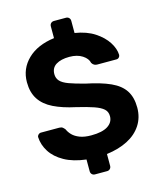

<svg xmlns="http://www.w3.org/2000/svg" viewBox="-130 -894 915 1088"><g transform="rotate(-15 327.5 -350.0)"><path d="M291 100Q280 100 273 93Q266 86 266 75V6Q190 -3 139 -31.5Q88 -60 62 -101Q36 -142 34 -187Q34 -195 40.5 -201.5Q47 -208 56 -208H163Q176 -208 183 -202.5Q190 -197 196 -189Q203 -172 218.5 -156Q234 -140 261 -129.5Q288 -119 328 -119Q393 -119 425.5 -140Q458 -161 458 -197Q458 -223 440.5 -239Q423 -255 385.5 -268Q348 -281 285 -296Q210 -312 158 -337.5Q106 -363 79.5 -403.5Q53 -444 53 -504Q53 -583 109.5 -638Q166 -693 266 -706V-775Q266 -786 273 -793Q280 -800 291 -800H362Q372 -800 379 -793Q386 -786 386 -775V-704Q455 -693 501.5 -662.5Q548 -632 572.5 -593.5Q597 -555 598 -519Q598 -511 592 -504.5Q586 -498 577 -498H464Q455 -498 447 -502Q439 -506 433 -516Q428 -542 398 -561.5Q368 -581 322 -581Q273 -581 244 -563Q215 -545 215 -508Q215 -484 230 -467.5Q245 -451 279 -438.5Q313 -426 371 -411Q459 -393 514 -368Q569 -343 594.5 -303.5Q620 -264 620 -204Q620 -146 591 -101.5Q562 -57 509.5 -30Q457 -3 386 6V75Q386 86 379 93Q372 100 362 100Z"/></g></svg>

Font: Rubik Light SemiBold
Style: Regular
Weight: 600
Version: Version 2.300;gftools[0.9.30]